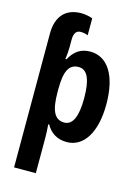

<svg xmlns="http://www.w3.org/2000/svg" viewBox="-145 -842 831 1160"><g transform="rotate(15 270.0 -262.5)"><path d="M216 -765C121 -765 63 -709 63 -597V240H199V20C199 -4 198 -33 195 -65H201C227 -19 268 10 330 10C433 10 503 -92 503 -272C503 -456 434 -555 328 -555C268 -555 229 -527 200 -473H193C197 -500 199 -527 199 -549V-594C199 -637 214 -655 241 -655C258 -655 274 -651 286 -646V-752C272 -758 241 -765 216 -765ZM284 -447C339 -447 364 -388 364 -273C364 -159 338 -100 285 -100C223 -100 199 -155 199 -267V-288C199 -397 223 -447 284 -447Z"/></g></svg>

Font: Noto Sans Display SemiCondensed
Style: Bold
Weight: 700
Width: 4
Designer: Monotype Design Team
Foundry: Monotype Imaging Inc.
Version: Version 1.900